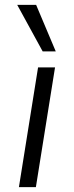

<svg xmlns="http://www.w3.org/2000/svg" viewBox="-20 -772 305 792"><path d="M58 0 137 -494H207L128 0ZM156 -560 51 -752H129L210 -560Z"/></svg>

Font: Nunito Sans 7pt Light
Style: Italic
Weight: 300
Italic angle: -9°
Designer: Vernon Adams
Foundry: Vernon Adams
Version: Version 3.101;gftools[0.9.27]